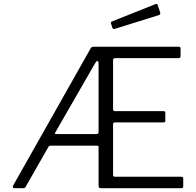

<svg xmlns="http://www.w3.org/2000/svg" viewBox="-20 -987 1030 1007"><path d="M930 -60Q941 -60 941 -51V-9Q941 -5 938.5 -2.5Q936 0 931 0H509Q497 0 497 -12V-216Q497 -223 491 -223H245Q237 -223 233 -215L115 -8Q113 -4 110 -2Q107 0 101 0H55Q50 0 48 -4Q46 -8 49 -14L453 -729Q456 -736 460.5 -739Q465 -742 473 -742H918Q927 -742 927 -733V-692Q927 -682 916 -682H584Q573 -682 573 -671V-414Q573 -404 583 -404H838Q847 -404 847 -395V-353Q847 -349 845 -347Q843 -345 837 -345H583Q573 -345 573 -335V-70Q573 -60 582 -60H930ZM487 -284Q497 -284 497 -295V-655Q496 -667 490.5 -667Q485 -667 478 -654L271 -294Q264 -284 274 -284H487ZM807 -961 820 -922Q824 -911 811 -907L583 -836Q578 -834 574.5 -835.5Q571 -837 569 -842L563 -861Q559 -871 566 -874L797 -966Q804 -969 807 -961Z"/></svg>

Font: Libre Franklin Thin Light
Style: Regular
Weight: 300
Version: Version 3.000